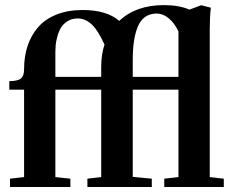

<svg xmlns="http://www.w3.org/2000/svg" viewBox="-20 -747 933 767"><path d="M20 0V-33.2L76.2 -39.6V-388.7H17.1V-422.9Q50.3 -422.9 63.2 -433.1Q76.2 -443.4 76.2 -470.2Q76.2 -521 90.1 -563.2Q104 -605.5 131.8 -637.9Q159.7 -670.4 205.3 -688.7Q251 -707 310.1 -707Q406.2 -707 456.1 -663.6Q523.4 -726.6 634.3 -726.6Q695.8 -726.6 736.8 -708.5L783.7 -726.1L822.3 -716.3Q817.9 -678.7 817.9 -629.4V-39.6L874 -33.2V0H636.2V-33.2L692.9 -39.6V-388.7H510.3V-40.5L586.4 -33.2V0H329.1V-33.2L384.3 -39.6V-388.7H201.2V-39.6L261.2 -33.2V0ZM510.3 -507.8V-439.9H692.9V-621.6Q676.8 -655.3 653.8 -674.1Q630.9 -692.9 606 -692.9Q578.6 -692.9 559.3 -679Q540 -665 529.8 -638.9Q519.5 -612.8 514.9 -580.8Q510.3 -548.8 510.3 -507.8ZM201.2 -540.5V-439.9H384.3V-480.5Q384.3 -529.3 397.5 -568.8Q371.1 -627 345.7 -650.1Q320.3 -673.3 290.5 -673.3Q267.1 -673.3 249.8 -662.4Q232.4 -651.4 223.4 -636.2Q214.4 -621.1 209 -600.8Q203.6 -580.6 202.4 -566.9Q201.2 -553.2 201.2 -540.5Z"/></svg>

Font: Elstob 10pt
Style: Bold
Weight: 700
Designer: Peter S. Baker
Version: Version 1.015